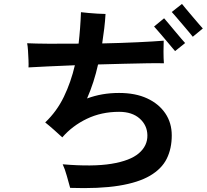

<svg xmlns="http://www.w3.org/2000/svg" viewBox="-20 -894 1052 977"><path d="M337 62Q330 37 320 1Q310 -35 299 -58Q452 -45 547 -60.5Q642 -76 686.5 -114Q731 -152 730 -206Q729 -257 690.5 -291Q652 -325 586 -325Q496 -325 422 -289.5Q348 -254 297 -195Q281 -210 255 -233Q229 -256 210 -271Q269 -327 305 -401.5Q341 -476 361 -562Q285 -559 222.5 -556Q160 -553 125 -551Q126 -564 125 -588Q124 -612 122.5 -636.5Q121 -661 118 -674Q159 -672 229 -671.5Q299 -671 380 -672Q389 -750 392 -832Q407 -830 430 -828Q453 -826 476.5 -824.5Q500 -823 517 -823Q515 -787 510.5 -749.5Q506 -712 500 -673Q595 -675 679.5 -679Q764 -683 813 -687Q812 -667 812 -632Q812 -597 814 -572Q780 -573 727 -572Q674 -571 610 -569.5Q546 -568 479 -566Q469 -521 455 -477.5Q441 -434 423 -393Q461 -407 501 -414Q541 -421 586 -421Q669 -421 728.5 -393.5Q788 -366 821 -317.5Q854 -269 854 -205Q854 -138 828.5 -86.5Q803 -35 743.5 0Q684 35 584.5 51Q485 67 337 62ZM961 -707Q959 -710 943.5 -728.5Q928 -747 908 -770.5Q888 -794 872.5 -812Q857 -830 854 -833L906 -874Q908 -871 923.5 -852.5Q939 -834 958.5 -811Q978 -788 993.5 -770Q1009 -752 1012 -749ZM871 -634Q869 -636 858.5 -648.5Q848 -661 833 -679Q818 -697 803 -714.5Q788 -732 777 -744.5Q766 -757 764 -759L815 -801Q818 -798 833.5 -779.5Q849 -761 868.5 -737.5Q888 -714 903.5 -696Q919 -678 922 -675Z"/></svg>

Font: Zen Kaku Gothic Antique
Style: Bold
Weight: 700
Designer: Yoshimichi Ohira
Foundry: Positype
Version: Version 1.001